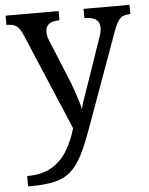

<svg xmlns="http://www.w3.org/2000/svg" viewBox="-54 -581 674 866"><g transform="rotate(-5 282.5 -148.0)"><path d="M38 193Q106 193 149.5 167Q193 141 220 96.5Q247 52 263 -4L78 -441Q65 -472 50.5 -483Q36 -494 7 -494H4V-536H244V-494H241Q181 -494 181 -446Q181 -429 189 -409L262 -231Q272 -208 281.5 -180.5Q291 -153 299 -128Q307 -103 310 -86Q317 -115 328.5 -146Q340 -177 350 -207L417 -402Q426 -426 426 -445Q426 -494 360 -494H357V-536H565V-494H562Q533 -494 518 -479Q503 -464 486 -416L334 4Q308 77 284 123Q260 169 230.5 194.5Q201 220 157 230Q113 240 47 240H38Z"/></g></svg>

Font: NotoSerif-Regular
Style: Regular
Weight: 400
Designer: Monotype Design Team
Foundry: Monotype Imaging Inc.
Version: Version 2.007; ttfautohint (v1.8) -l 8 -r 50 -G 200 -x 14 -D